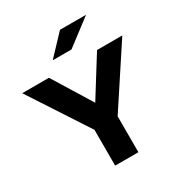

<svg xmlns="http://www.w3.org/2000/svg" viewBox="-211 -1081 1162 1231"><g transform="rotate(-30 369.5 -465.5)"><path d="M283 0V-265L-1 -700H197L374 -413L553 -700H740L455 -266V0ZM274 -785 412 -931H605L413 -785Z"/></g></svg>

Font: Red Hat Text
Style: Bold
Weight: 700
Designer: Pentagram, MCKL
Foundry: MCKL
Version: Version 1.030